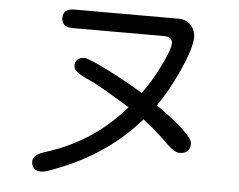

<svg xmlns="http://www.w3.org/2000/svg" viewBox="-53 -797 1106 888"><g transform="rotate(5 500.0 -353.0)"><path d="M170 27Q124 27 124 -18Q124 -47 177 -64Q400 -133 546 -305Q389 -400 357 -413Q280 -445 280 -472Q280 -514 324 -514Q333 -514 362 -502Q391 -490 431.5 -469.5Q472 -449 516.5 -424.5Q561 -400 601 -376Q621 -403 642 -438Q663 -473 680.5 -508.5Q698 -544 709 -573Q720 -602 720 -616Q720 -647 680 -647H257Q205 -647 205 -690Q205 -733 257 -733H741Q777 -733 801 -707Q820 -682 820 -654Q820 -629 807 -587.5Q794 -546 772.5 -498.5Q751 -451 725.5 -405Q700 -359 676 -325Q848 -203 848 -163Q848 -115 798 -115Q777 -115 744 -146Q691 -200 620 -255Q471 -84 247 3Q189 27 170 27Z"/></g></svg>

Font: Huninn
Style: Regular
Weight: 400
Designer: justfont
Foundry: justfont
Version: Version 1.003